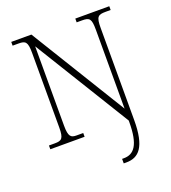

<svg xmlns="http://www.w3.org/2000/svg" viewBox="-167 -837 1071 1200"><g transform="rotate(-20 369.0 -237.0)"><path d="M448 240H466C549 240 602 187 602 8V-605C602 -679 614 -689 666 -689H699V-714H473V-689H509C558 -689 570 -679 570 -605V-80L181 -714H47V-689H87C132 -689 146 -679 146 -606V-109C146 -35 132 -25 86 -25H47V0H275V-25H231C194 -25 178 -35 178 -109V-637L569 -1V8C569 162 527 210 460 210H448Z"/></g></svg>

Font: Noto Serif Myanmar ExtraLight
Style: Regular
Weight: 200
Designer: Ben Mitchell and the Monotype Design Team
Foundry: Monotype Imaging Inc.
Version: Version 2.106